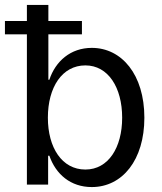

<svg xmlns="http://www.w3.org/2000/svg" viewBox="-30 -748 655 778"><path d="M342 10C466 10 555 -100 555 -271C555 -446 463 -554 342 -554C256 -554 195 -500 170 -425H166V-609H302V-663H166V-728H79V-663H-10V-609H79V0H165V-117H170C196 -42 256 10 342 10ZM164 -271C164 -395 222 -483 316 -483C408 -483 465 -394 465 -271C465 -150 409 -61 316 -61C221 -61 164 -150 164 -271Z"/></svg>

Font: Wafeq
Style: Regular
Weight: 400
Designer: Rasmus Andersson & Azza Alameddine
Foundry: Google & TypeTogether
Version: Version 3.000;FEAKit 1.0